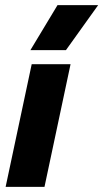

<svg xmlns="http://www.w3.org/2000/svg" viewBox="-20 -731 404 751"><path d="M205 -711H364L238 -535H99ZM104 -480H256L154 0H2Z"/></svg>

Font: Prompt Semibold
Style: Italic
Weight: 600
Italic angle: -12°
Designer: Katatrad Team
Foundry: CadsonDemak
Version: Version 1.000